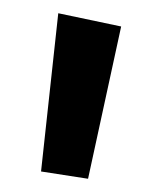

<svg xmlns="http://www.w3.org/2000/svg" viewBox="-20 -839 243 290"><path d="M163 -799 113 -569 42 -580 68 -819Z"/></svg>

Font: Rising Sun
Style: Bold
Weight: 700
Designer: Matt McInerney, Pablo Impallari, Rodrigo Fuenzalida (Raleway font), Stephen Hutchings (Greek), Cristiano Sobral (main ch
Foundry: The Rising Sun Project Authors
Version: Version 4.327; ttfautohint (v1.8.4.7-5d5b-dirty)